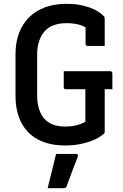

<svg xmlns="http://www.w3.org/2000/svg" viewBox="-20 -740 640 1003"><path d="M313 -368H556Q560 -368 562 -366.5Q564 -365 565.5 -363Q567 -361 567 -357V-274H324Q321 -274 319 -274.5Q317 -275 315.5 -276.5Q314 -278 313.5 -280Q313 -282 313 -285Q313 -307 313 -327Q313 -347 313 -368ZM328 -720Q365 -720 395.5 -714.5Q426 -709 450 -700Q474 -691 492.5 -679.5Q511 -668 522 -656Q525 -653 526 -649.5Q527 -646 527 -641Q527 -621 527 -596.5Q527 -572 527 -547.5Q527 -523 527 -500Q505 -500 482.5 -500Q460 -500 438 -500Q433 -500 430 -503Q427 -506 427 -511Q427 -529 427 -546.5Q427 -564 427 -583.5Q427 -603 427 -626L453 -580Q425 -602 395.5 -610.5Q366 -619 327 -619Q291 -619 262.5 -609Q234 -599 214.5 -578Q195 -557 184.5 -526Q174 -495 174 -453V-242Q174 -200 184.5 -168.5Q195 -137 215 -116Q234 -97 260 -88Q286 -79 318 -79Q353 -79 377 -85Q401 -91 413.5 -97.5Q426 -104 426 -104Q426 -139 426 -174Q426 -209 426 -243.5Q426 -278 426 -311H531L527 -291Q527 -236 527 -173.5Q527 -111 527 -52Q527 -50 526.5 -47.5Q526 -45 523 -42Q508 -27 477.5 -12.5Q447 2 407 11Q367 20 321 20Q257 20 208 2Q159 -16 126.5 -50Q94 -84 77.5 -131.5Q61 -179 61 -239V-457Q61 -517 78.5 -565Q96 -613 130.5 -648Q165 -683 214.5 -701.5Q264 -720 328 -720ZM273 64Q292 64 308.5 64Q325 64 342 64Q359 64 376 64Q382 64 385.5 67.5Q389 71 387 77Q376 106 366.5 130Q357 154 348.5 178Q340 202 328 233Q327 237 323.5 240Q320 243 313 243Q297 243 275.5 243Q254 243 229 243Q237 210 244.5 180Q252 150 259 121Q266 92 273 64Z"/></svg>

Font: Recursive Monospace Medium
Style: Regular
Weight: 500
Version: Version 1.047